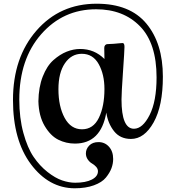

<svg xmlns="http://www.w3.org/2000/svg" viewBox="-20 -722 939 1035"><path d="M385 263Q442 263 475 246Q508 229 508 201Q508 188 498 177Q488 166 475.5 159Q463 152 453 137.5Q443 123 443 105Q443 81 461 62.5Q479 44 511 44Q545 44 567.5 69Q590 94 590 135Q590 160 581 184.5Q572 209 551 235Q530 261 486 277Q442 293 382 293Q243 292 146.5 163Q50 34 50 -183Q50 -412 176.5 -557Q303 -702 501 -702Q680 -702 769 -595Q858 -488 858 -309Q858 -151 808 -62Q758 27 686 27Q628 27 595 -14.5Q562 -56 553 -115Q524 52 384 52Q336 52 294 31Q252 10 220.5 -43.5Q189 -97 187 -176Q188 -252 210.5 -309.5Q233 -367 268 -398Q303 -429 339.5 -443.5Q376 -458 412 -458Q489 -458 543 -404Q543 -417 542.5 -435.5Q542 -454 542 -463Q542 -473 546.5 -478Q551 -483 556.5 -484Q562 -485 574.5 -485Q587 -485 594 -486Q605 -487 621 -488.5Q637 -490 641 -490Q651 -490 651 -469Q651 -450 643 -335Q635 -220 635 -186Q635 -28 702 -28Q749 -28 786.5 -102Q824 -176 824 -305Q824 -489 734.5 -580.5Q645 -672 498 -672Q320 -672 202 -537.5Q84 -403 84 -185Q84 -86 106 -5.5Q128 75 161 123.5Q194 172 236 205Q278 238 315 250.5Q352 263 385 263ZM421 -432Q365 -432 330 -381Q295 -330 295 -241Q295 -148 328.5 -86.5Q362 -25 422 -25Q483 -25 513 -87Q543 -149 543 -242Q543 -321 512 -376.5Q481 -432 421 -432Z"/></svg>

Font: Henny Penny
Style: Regular
Weight: 400
Designer: Olga Umpeleva
Foundry: Brownfox
Version: Version 1.001